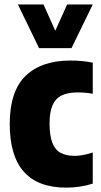

<svg xmlns="http://www.w3.org/2000/svg" viewBox="-20 -828 452 858"><path d="M23.5 -273.5Q23.5 -420 94.2 -488.8Q165 -557.5 295 -557.5Q348.5 -557.5 394.5 -548V-409Q362.5 -415 328 -415Q283 -415 255.5 -401.5Q228 -388 214.8 -357.8Q201.5 -327.5 201.5 -276.5Q201.5 -222 213.8 -190.2Q226 -158.5 250.8 -145Q275.5 -131.5 314.5 -131.5Q348 -131.5 394.5 -146.5V-7.5Q367.5 1.5 336.5 6Q305.5 10.5 276 10.5Q23.5 10.5 23.5 -273.5ZM280 -808H394.5L299.5 -613H154.5L60 -808H174.5L227 -690.5Z"/></svg>

Font: Encode Sans Condensed ExtraBold
Style: Regular
Weight: 800
Width: 3
Designer: Multiple Designers
Foundry: Impallari Type
Version: Version 2.000